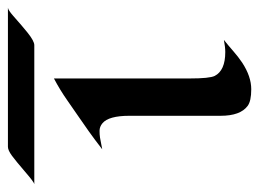

<svg xmlns="http://www.w3.org/2000/svg" viewBox="-187 -543 657 487"><g transform="rotate(-90 141.5 -299.5)"><path d="M283.7 -60.1Q269 -48.3 255.1 -36.1Q241.2 -23.9 226.1 -13.7Q190.9 9.3 158.7 9.3Q128.4 9.3 116.2 0Q91.3 -18.6 91.3 -68.4V-299.8Q91.3 -352.5 72.3 -368.2Q63.5 -375.5 53.2 -375.5Q43 -375.5 35.9 -374.3Q28.8 -373 21.5 -371.6Q14.2 -370.1 6.3 -368.7Q30.8 -387.7 52 -402.8Q73.2 -418 88.4 -428.2Q103.5 -438.5 130.4 -457.3Q157.2 -476.1 186 -491.2V-146.5Q186 -96.7 192.4 -83.5Q206.1 -56.6 252.9 -56.6Q265.6 -56.6 283.7 -60.1ZM365.2 -607.9Q358.9 -606.9 345 -594.7Q331.1 -582.5 321.3 -574Q311.5 -565.4 302.2 -558.1Q280.8 -541 270.5 -541H-82Q-77.1 -541.5 -50.5 -564.5Q-23.9 -587.4 -10 -597.7Q3.9 -607.9 12.7 -607.9Z"/></g></svg>

Font: Fondamento
Style: Regular
Weight: 400
Version: Version 1.000